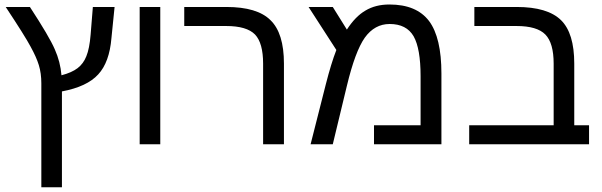

<svg xmlns="http://www.w3.org/2000/svg" viewBox="-20 -629 2623 837"><path d="M250 187.5Q227.5 187.5 160.2 187.5Q160.2 74.2 160.2 -265.6Q160.2 -309.6 149.4 -344.7Q138.7 -379.9 113.3 -425.8Q88.9 -471.7 4.9 -598.6Q40 -598.6 110.4 -598.6Q195.3 -468.8 218.8 -414.1Q243.2 -359.4 248 -300.8Q293 -312.5 318.4 -332Q343.8 -351.6 356.4 -383.8Q370.1 -417 375 -477.5Q377.9 -518.6 384.8 -598.6Q408.2 -598.6 479.5 -598.6Q475.6 -565.4 465.8 -462.9Q457 -357.4 408.2 -304.7Q359.4 -251 250 -230.5Q250 -90.8 250 187.5Z M588.9 -598.6Q611.3 -598.6 678.7 -598.6Q678.7 -449.2 678.7 0Q656.2 0 588.9 0Q588.9 -15.6 588.9 -37.1Q588.9 -140.6 588.9 -375Q588.9 -430.7 588.9 -598.6Z M1217.8 0Q1195.3 0 1127 0Q1127 -87.9 1127 -351.6Q1127 -441.4 1091.8 -478.5Q1055.7 -515.6 965.8 -515.6Q905.3 -515.6 783.2 -515.6Q783.2 -518.6 783.2 -521.5Q783.2 -531.2 783.2 -547.9Q783.2 -560.5 783.2 -598.6Q829.1 -598.6 966.8 -598.6Q1101.6 -598.6 1159.2 -541Q1217.8 -484.4 1217.8 -351.6Q1217.8 -234.4 1217.8 0Z M1677.7 -609.4Q1795.9 -609.4 1850.6 -537.1Q1904.3 -464.8 1904.3 -308.6Q1904.3 -205.1 1904.3 0Q1831.1 0 1610.4 0Q1610.4 -20.5 1610.4 -83Q1661.1 -83 1813.5 -83Q1813.5 -136.7 1813.5 -296.9Q1813.5 -417 1783.2 -470.7Q1752 -524.4 1678.7 -524.4Q1613.3 -524.4 1570.3 -464.8Q1528.3 -405.3 1492.2 -254.9Q1471.7 -169.9 1430.7 0Q1406.2 0 1334 0Q1350.6 -65.4 1400.4 -261.7Q1423.8 -353.5 1446.3 -411.1Q1406.2 -473.6 1325.2 -598.6Q1351.6 -598.6 1430.7 -598.6Q1446.3 -574.2 1492.2 -500Q1529.3 -557.6 1573.2 -583Q1617.2 -609.4 1677.7 -609.4Z M2047.9 -515.6Q2047.9 -537.1 2047.9 -598.6Q2094.7 -598.6 2232.4 -598.6Q2367.2 -598.6 2425.8 -541Q2483.4 -484.4 2483.4 -351.6Q2483.4 -261.7 2483.4 -83Q2500 -83 2547.9 -83Q2547.9 -62.5 2547.9 0Q2418 0 2025.4 0Q2025.4 -20.5 2025.4 -83Q2117.2 -83 2393.6 -83Q2393.6 -150.4 2393.6 -351.6Q2393.6 -441.4 2357.4 -478.5Q2321.3 -515.6 2231.4 -515.6Q2169.9 -515.6 2047.9 -515.6Z"/></svg>

Font: Noto Sans Hebrew DECATHLON 
Style: Regular
Weight: 400
Designer: Monotype Design team
Version: Version 1.03 uh